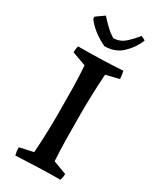

<svg xmlns="http://www.w3.org/2000/svg" viewBox="-217 -920 818 993"><g transform="rotate(30 192.0 -423.0)"><path d="M60 8Q54 -15 54 -38L136 -56Q140 -112 142 -169Q144 -226 144 -281Q144 -357 143 -433Q142 -509 137 -575L54 -605Q54 -614 55 -623.5Q56 -633 59 -643Q125 -643 191.5 -645Q258 -647 325 -651Q327 -639 329 -627.5Q331 -616 331 -605L253 -586Q249 -527 247 -465.5Q245 -404 245 -345Q245 -272 246 -202Q247 -132 251 -68L331 -38Q331 -28 329.5 -19Q328 -10 325 0Q259 0 192.5 2.5Q126 5 60 8ZM176 -712 170 -715Q97 -751 56 -805V-819L104 -853Q120 -834 145 -810Q170 -786 195 -771Q234 -771 264.5 -798.5Q295 -826 316 -854Q320 -853 330.5 -848Q341 -843 342 -840Q321 -789 280 -750.5Q239 -712 176 -712Z"/></g></svg>

Font: Labrada Medium
Style: Regular
Weight: 500
Designer: Mercedes Jáuregui
Foundry: Omnibus-Type Team
Version: Version 1.000; ttfautohint (v1.8.4.7-5d5b)